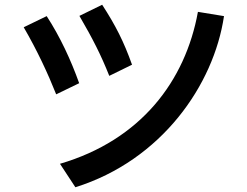

<svg xmlns="http://www.w3.org/2000/svg" viewBox="-20 -740 1040 810"><path d="M177 -672 80 -625C137 -527 182 -430 217 -342L314 -389C279 -487 234 -584 177 -672ZM233 -49 298 50C662 -64 882 -382 925 -672L815 -690C762 -398 574 -149 233 -49ZM315 -673C372 -575 406 -508 441 -420L537 -467C502 -565 468 -632 411 -720Z"/></svg>

Font: KT Kiyosuna Sans Bold
Style: Regular
Weight: 700
Designer: [Zen Kaku Gothic] Yoshimichi Ohira
Version: Version 1.010;Glyphs 3.1.2 (3151)